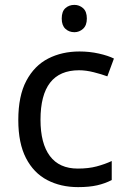

<svg xmlns="http://www.w3.org/2000/svg" viewBox="-20 -757 520 787"><path d="M300 10Q229 10 173.5 -19Q118 -48 86.5 -109Q55 -170 55 -265Q55 -364 88 -426Q121 -488 177.5 -517Q234 -546 306 -546Q347 -546 385 -537.5Q423 -529 447 -517L420 -444Q396 -453 364 -461Q332 -469 304 -469Q146 -469 146 -266Q146 -169 184.5 -117.5Q223 -66 299 -66Q343 -66 376.5 -75Q410 -84 438 -97V-19Q411 -5 378.5 2.5Q346 10 300 10ZM285 -737Q305 -737 320.5 -723.5Q336 -710 336 -681Q336 -653 320.5 -639Q305 -625 285 -625Q263 -625 248 -639Q233 -653 233 -681Q233 -710 248 -723.5Q263 -737 285 -737Z"/></svg>

Font: Noto Sans Indic Siyaq Numbers
Style: Regular
Weight: 400
Designer: Monotype Design Team
Foundry: Monotype Imaging Inc.
Version: Version 2.002; ttfautohint (v1.8.4.7-5d5b)